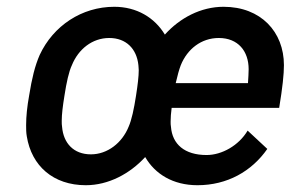

<svg xmlns="http://www.w3.org/2000/svg" viewBox="-20 -538 868 566"><path d="M589 -81C524 -81 488 -113 484 -164C483 -169 483 -174 483 -180C483 -191 484 -205 486 -220H803C813 -281 817 -319 817 -346C817 -444 749 -518 639 -518C572 -518 510 -485 466 -436C436 -486 383 -518 317 -518C221 -518 137 -462 97 -376C83 -344 74 -307 66 -257C60 -224 57 -195 57 -169C57 -158 57 -147 59 -136C73 -49 137 8 233 8C300 8 363 -26 408 -75C437 -25 490 8 562 8C650 8 722 -33 768 -99L710 -153C684 -109 634 -81 589 -81ZM359 -164C340 -117 297 -83 248 -83C197 -83 167 -116 163 -164C162 -169 162 -175 162 -182C162 -201 165 -225 170 -256C176 -295 183 -327 192 -346C211 -393 252 -426 302 -426C352 -426 383 -394 388 -346C388 -342 389 -337 389 -331C389 -313 386 -288 381 -256C375 -217 368 -184 359 -164ZM625 -426C682 -426 713 -387 713 -334C713 -323 712 -308 711 -293H498C503 -315 508 -333 513 -346C532 -393 573 -426 625 -426Z"/></svg>

Font: Arthouse Owned Medium
Style: Italic
Weight: 500
Italic angle: -10°
Designer: Jeremy Tribby
Foundry: Tribby Type
Version: Version 1.000;PS 001.000;hotconv 1.0.88;makeotf.lib2.5.64775